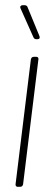

<svg xmlns="http://www.w3.org/2000/svg" viewBox="-20 -720 186 740"><path d="M132 -581 86 -693C85 -697 80 -700 75 -700H68C60 -700 56 -695 59 -688L109 -576C111 -572 114 -569 119 -569H125C132 -569 135 -574 132 -581ZM48 0H58C64 0 68 -4 69 -10L128 -491C129 -497 126 -501 120 -501H110C104 -501 100 -497 99 -491L40 -10C39 -4 43 0 48 0Z"/></svg>

Font: Barlow Condensed Thin
Style: Italic
Weight: 250
Width: 3
Italic angle: -7°
Designer: Jeremy Tribby
Foundry: Tribby Type
Version: Version 1.422;hotconv 1.0.109;makeotfexe 2.5.65596